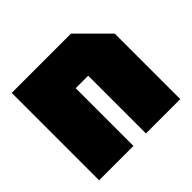

<svg xmlns="http://www.w3.org/2000/svg" viewBox="-140 -715 870 870"><g transform="rotate(-45 295.0 -280.0)"><path d="M35 0V-560H415L555 -420V0H335V-370H255V0Z"/></g></svg>

Font: Tektur SemiCondensed Black
Style: Regular
Weight: 900
Width: 4
Designer: Adam Jagosz
Foundry: Adam Jagosz
Version: Version 1.005;gftools[0.9.30]